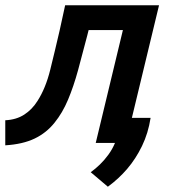

<svg xmlns="http://www.w3.org/2000/svg" viewBox="-35 -542 647 728"><path d="M374 166 309 111Q327 98 344 81.5Q361 65 376 44.5Q391 24 401 0H328L431 -428H301L296 -408Q278 -338 261 -276Q244 -214 223 -164Q202 -114 172 -77Q141 -38 96 -16.5Q51 5 -15 9V-86Q27 -88 57 -107.5Q87 -127 107 -159Q138 -207 155.5 -277.5Q173 -348 191 -426L212 -522H568L465 -95H536Q527 -37 503.5 11.5Q480 60 447.5 98Q415 136 374 166Z"/></svg>

Font: Ubuntu Sans SemiBold
Style: Italic
Weight: 600
Italic angle: -13.5°
Designer: Dalton Maag Ltd
Foundry: Dalton Maag Ltd
Version: Version 1.006